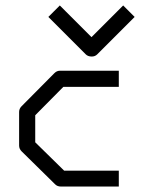

<svg xmlns="http://www.w3.org/2000/svg" viewBox="-20 -734 580 703"><path d="M452 -693 473 -672 336 -535Q328 -527 316 -527Q302 -527 294 -535L157 -672L178 -693L199 -714L315 -598L431 -714ZM415 -475V-416H212L109 -312V-213L215 -109H415V-51H203Q190 -51 182 -59L59 -180Q50 -189 50 -201V-324Q50 -336 59 -345L179 -466Q188 -475 199 -475Z"/></svg>

Font: IBM 3270
Style: Regular
Weight: 400
Monospace: yes
Version: Version 2.3.1